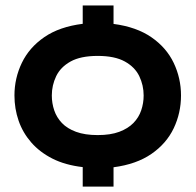

<svg xmlns="http://www.w3.org/2000/svg" viewBox="-20 -681 717 704"><path d="M338.3 -185.7Q385.3 -185.7 417.3 -197.7Q449.3 -209.7 469.2 -230Q489 -250.3 497.8 -276.5Q506.7 -302.7 506.7 -331Q506.7 -368.3 490.7 -401.7Q474.7 -435 437.7 -455.5Q400.7 -476 338.3 -476Q275.7 -476 238.8 -455.5Q202 -435 186 -401.7Q170 -368.3 170 -331Q170 -302.7 178.8 -276.5Q187.7 -250.3 207 -230Q226.3 -209.7 258.8 -197.7Q291.3 -185.7 338.3 -185.7ZM396.3 -661V-593.3Q480.3 -582.3 535.3 -544.3Q590.3 -506.3 617 -450.2Q643.7 -394 643.7 -331Q643.7 -267 617 -210.8Q590.3 -154.7 535.3 -116.7Q480.3 -78.7 396.3 -67.7V3.3H283.3V-68.3Q219.3 -75.7 172.5 -99.3Q125.7 -123 94.5 -158.8Q63.3 -194.7 48.2 -238.5Q33 -282.3 33 -331Q33 -394.3 60.2 -450.7Q87.3 -507 142.7 -545Q198 -583 283.3 -593.7V-661Z"/></svg>

Font: Nata Sans
Style: Regular
Weight: 400
Designer: Daniel Uzquiano Cruz
Version: Version 1.001